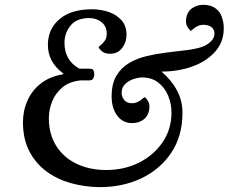

<svg xmlns="http://www.w3.org/2000/svg" viewBox="-20 -746 948 786"><path d="M384 20Q325 19 269.5 3.5Q214 -12 170 -44.5Q126 -77 100 -127Q74 -177 74 -246Q74 -293 92.5 -334.5Q111 -376 147.5 -404.5Q184 -433 239 -442V-445Q206 -470 191 -499Q176 -528 176 -562Q176 -627 223.5 -667.5Q271 -708 356 -708Q393 -708 425 -697Q457 -686 477.5 -663Q498 -640 498 -604Q498 -574 480.5 -550Q463 -526 430 -526Q408 -526 396 -537Q384 -548 384 -553Q384 -555 392.5 -561.5Q401 -568 409 -579.5Q417 -591 417 -608Q417 -638 396 -655Q375 -672 345 -672Q294 -672 269 -641.5Q244 -611 244 -571Q244 -498 305 -465H338Q350 -465 357.5 -463Q365 -461 366 -441Q366 -432 361.5 -424.5Q357 -417 347 -417H312Q266 -413 237 -389.5Q208 -366 194 -332Q180 -298 180 -262Q180 -197 210 -149Q240 -101 293.5 -75.5Q347 -50 415 -50Q488 -50 548.5 -80Q609 -110 645.5 -163.5Q682 -217 682 -285Q682 -321 668.5 -354Q655 -387 628 -408Q601 -429 562 -429Q546 -429 525.5 -422Q505 -415 491 -400.5Q477 -386 478 -363Q479 -350 487 -338.5Q495 -327 512 -324Q529 -322 542 -328Q555 -334 562.5 -341Q570 -348 572 -348Q577 -347 585.5 -333Q594 -319 591 -298Q587 -271 567.5 -256.5Q548 -242 521 -242Q483 -242 460 -272.5Q437 -303 437 -351Q437 -403 456.5 -436Q476 -469 508.5 -488Q541 -507 581 -516.5Q621 -526 662.5 -531Q704 -536 742 -540.5Q780 -545 807 -554Q829 -562 844 -577Q859 -592 858 -611Q857 -623 849 -632Q841 -641 821 -644Q804 -646 791 -640Q778 -634 770.5 -627Q763 -620 761 -620Q757 -621 748 -635Q739 -649 742 -670Q746 -697 764 -710.5Q782 -724 805.5 -726Q829 -728 850 -719Q877 -706 887 -679.5Q897 -653 896 -627Q895 -572 859.5 -533Q824 -494 766.5 -473.5Q709 -453 641 -453Q682 -418 704.5 -376Q727 -334 727 -284Q727 -189 681 -120.5Q635 -52 557.5 -15.5Q480 21 384 20Z"/></svg>

Font: Alice
Style: Regular
Weight: 400
Designer: Ksenia Yerulevich
Foundry: Cyreal (http://www.cyreal.org/)
Version: Version 2.003; ttfautohint (v1.8.3)